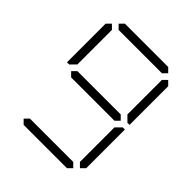

<svg xmlns="http://www.w3.org/2000/svg" viewBox="-262 -1170 1341 1341"><g transform="rotate(45 408.0 -500.0)"><path d="M163 -500 194 -531H622L653 -500L622 -469H194ZM194 -938 163 -969 194 -1000H622L653 -969L622 -938ZM130 -533 120 -523H99V-905L130 -936L161 -905V-564ZM686 -936 717 -905V-523H696L686 -533L655 -564V-905ZM686 -467 696 -477H717V-95L686 -64L655 -95V-436ZM653 -31 622 0H194L163 -31L194 -62H622Z"/></g></svg>

Font: DSEG7 Classic Mini
Style: Light
Weight: 300
Designer: Keshikan(Twitter:@keshinomi_88pro)
Version: Version 0.46